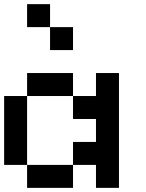

<svg xmlns="http://www.w3.org/2000/svg" viewBox="-20 -909 707 929"><path d="M111.1 -111.1H0V-444.4H111.1ZM444.4 -333.3H333.3V-444.4H444.4V-555.6H555.6V0H444.4V-111.1H333.3V-222.2H444.4ZM333.3 0H111.1V-111.1H333.3ZM333.3 -444.4H111.1V-555.6H333.3ZM222.2 -777.8H111.1V-888.9H222.2ZM333.3 -666.7H222.2V-777.8H333.3Z"/></svg>

Font: Pixeloid Mono
Style: Regular
Weight: 400
Monospace: yes
Designer: GGBotNet
Foundry: GGBotNet
Version: 0.5